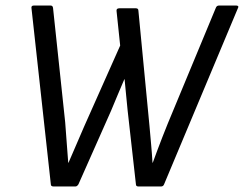

<svg xmlns="http://www.w3.org/2000/svg" viewBox="-20 -675 883 695"><path d="M174 0Q164 0 164 -8L94 -645Q92 -655 103 -655H163Q171 -655 172 -646L216 -232Q219 -195 221.5 -158.5Q224 -122 227 -86H228Q242 -119 256.5 -152Q271 -185 285 -218L415 -510L402 -634Q400 -645 412 -645H472Q481 -645 481 -636L521 -220Q524 -186 527 -153Q530 -120 532 -86H533Q542 -110 550.5 -133.5Q559 -157 568.5 -180.5Q578 -204 587 -227L761 -646Q764 -655 773 -655H835Q840 -655 842 -652.5Q844 -650 841 -645L574 -8Q571 0 563 0H481Q472 0 472 -8L442 -275Q439 -303 436.5 -331Q434 -359 431 -388H430Q418 -360 406 -331.5Q394 -303 382 -274L264 -8Q259 0 253 0Z"/></svg>

Font: Sofia Sans Semi Condensed
Style: Italic
Weight: 400
Italic angle: -9°
Designer: Botio Nikoltchev, Ani Petrova
Foundry: lettersoup
Version: Version 4.101